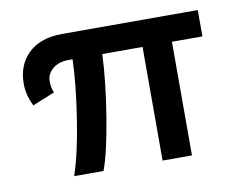

<svg xmlns="http://www.w3.org/2000/svg" viewBox="-52 -451 643 518"><g transform="rotate(-10 269.0 -192.0)"><path d="M146.4 -383.5H518.6V-311.3H435.1V0H354.6V-311.3H244.3Q241.2 -237.1 225.8 -142.3Q210.3 -47.4 192.8 0H112.4Q132 -57.7 146.4 -150.5Q160.8 -243.3 162.9 -311.3H151.5Q124.7 -311.3 108.2 -297.4Q91.8 -283.5 91.8 -263.9Q91.8 -245.4 97.9 -232L37.1 -207.2Q21.6 -238.1 21.6 -269.1Q21.6 -320.6 54.6 -352.1Q87.6 -383.5 146.4 -383.5Z"/></g></svg>

Font: NATS
Style: Regular
Weight: 400
Designer: Purushoth Kumar Guthula
Foundry: Silicon Andhra, USA.
Version: Version 1.0.4; ttfautohint (v1.2.25-373a) -l 7 -r 28 -G 50 -